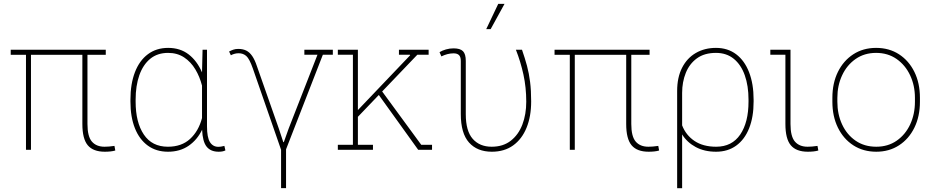

<svg xmlns="http://www.w3.org/2000/svg" viewBox="-20 -791 4929 1014"><path d="M533.7 10.3Q472.2 10.3 443.6 -23.7Q415 -57.6 415 -136.2V-501.5H143.6V0H117.2V-501.5H36.6V-528.3H538.6V-501.5H441.9V-136.2Q441.9 -70.3 465.3 -43.2Q488.8 -16.1 532.2 -16.1Q545.4 -16.1 555.7 -17.1Q565.9 -18.1 584.5 -20.5L588.9 3.9Q577.1 7.3 563.2 8.8Q549.3 10.3 533.7 10.3Z M867.2 10.3Q805.2 10.3 760.7 -22Q716.3 -54.2 692.6 -113.5Q668.9 -172.9 668.9 -254.4V-264.6Q668.9 -348.1 692.6 -409.7Q716.3 -471.2 761 -504.6Q805.7 -538.1 868.2 -538.1Q931.6 -538.1 976.3 -503.7Q1021 -469.2 1046.9 -408.7L1049.8 -528.3H1073.2V-124.5Q1073.2 -64.9 1088.9 -40.3Q1104.5 -15.6 1133.3 -15.6Q1141.1 -15.6 1146.7 -16.6Q1152.3 -17.6 1165 -20.5L1170.4 3.4Q1162.1 7.3 1153.6 8.8Q1145 10.3 1134.8 10.3Q1092.3 10.3 1071 -16.8Q1049.8 -43.9 1047.4 -106Q1022 -52.7 976.3 -21.2Q930.7 10.3 867.2 10.3ZM866.7 -16.1Q939 -16.1 983.9 -57.4Q1028.8 -98.6 1046.9 -167.5V-338.9Q1035.2 -385.3 1011.7 -424.6Q988.3 -463.9 952.4 -487.8Q916.5 -511.7 867.7 -511.7Q811.5 -511.7 773.4 -480.5Q735.4 -449.2 715.8 -393.6Q696.3 -337.9 696.3 -264.6V-254.4Q696.3 -145 739.5 -80.6Q782.7 -16.1 866.7 -16.1Z M1464.4 202.6V0L1315.4 -429.2Q1297.4 -480.5 1280.8 -495.1Q1264.2 -509.8 1240.2 -509.8Q1227.5 -509.8 1216.6 -506.3Q1205.6 -502.9 1199.2 -499L1189.9 -519Q1200.2 -524.4 1211.9 -528.6Q1223.6 -532.7 1238.3 -532.7Q1262.7 -532.7 1280.5 -523.9Q1298.3 -515.1 1312 -495.1Q1325.7 -475.1 1336.9 -441.4L1452.6 -111.8L1476.1 -40.5H1479L1504.4 -111.8L1656.7 -502H1587.4V-528.3H1737.8V-502H1685.1L1490.7 -2.4V202.6Z M1865.2 -168.9 1856.4 -195.3 2146 -499 2145 -502H2086.9V-528.3H2243.7V-502H2184.1ZM1764.2 0V-26.4H1843.8V-502H1764.2V-528.3H1870.1V-26.4H1949.7V0ZM2188.5 0 1973.1 -299.8 1991.7 -316.9 2204.6 -26.4H2261.7V0Z M2577.6 10.3Q2500.5 10.3 2457 -38.3Q2413.6 -86.9 2413.6 -189V-468.8Q2413.6 -490.7 2404.1 -500Q2394.5 -509.3 2375.5 -509.3Q2358.4 -509.3 2342.8 -505.1Q2327.1 -501 2311 -493.2L2301.3 -515.6Q2315.9 -524.4 2335.2 -530Q2354.5 -535.6 2375.5 -535.6Q2410.6 -535.6 2425.3 -520.5Q2439.9 -505.4 2439.9 -469.2V-188Q2439.9 -99.1 2476.6 -57.6Q2513.2 -16.1 2576.7 -16.1Q2637.2 -16.1 2677.7 -47.9Q2718.3 -79.6 2738.8 -133.3Q2759.3 -187 2759.3 -253.9Q2759.3 -329.1 2744.4 -397.2Q2729.5 -465.3 2704.6 -528.3H2736.8Q2752.4 -483.4 2763.2 -443.4Q2773.9 -403.3 2779.5 -358.6Q2785.2 -314 2785.2 -255.4Q2785.2 -175.8 2760.7 -116Q2736.3 -56.2 2689.9 -22.9Q2643.6 10.3 2577.6 10.3ZM2547.9 -637.2 2611.3 -770.5H2644.5L2571.3 -637.2Z M3405.8 10.3Q3344.2 10.3 3315.7 -23.7Q3287.1 -57.6 3287.1 -136.2V-501.5H3015.6V0H2989.3V-501.5H2908.7V-528.3H3410.6V-501.5H3314V-136.2Q3314 -70.3 3337.4 -43.2Q3360.8 -16.1 3404.3 -16.1Q3417.5 -16.1 3427.7 -17.1Q3438 -18.1 3456.5 -20.5L3460.9 3.9Q3449.2 7.3 3435.3 8.8Q3421.4 10.3 3405.8 10.3Z M3556.2 203.1V-310.5Q3556.2 -382.3 3582.3 -433.3Q3608.4 -484.4 3654.8 -511.2Q3701.2 -538.1 3761.2 -538.1Q3823.2 -538.1 3867.7 -504.6Q3912.1 -471.2 3936 -409.7Q3960 -348.1 3960 -264.6V-254.4Q3960 -172.9 3936.3 -113.5Q3912.6 -54.2 3868.2 -22Q3823.7 10.3 3761.7 10.3Q3700.2 10.3 3654.3 -14.4Q3608.4 -39.1 3582.5 -81.1V203.1ZM3762.2 -16.1Q3845.7 -16.1 3889.4 -80.6Q3933.1 -145 3933.1 -254.4V-264.6Q3933.1 -337.9 3913.3 -393.6Q3893.6 -449.2 3855.2 -480.5Q3816.9 -511.7 3761.2 -511.7Q3700.2 -511.7 3660.6 -482.9Q3621.1 -454.1 3601.8 -406Q3582.5 -357.9 3582.5 -300.3V-128.9Q3602.5 -77.1 3647.9 -46.6Q3693.4 -16.1 3762.2 -16.1Z M4246.6 10.3Q4185.1 10.3 4156.5 -23.7Q4127.9 -57.6 4127.9 -136.2V-502H4048.3V-528.3H4154.8V-136.2Q4154.8 -70.3 4178.2 -43.2Q4201.7 -16.1 4245.1 -16.1Q4258.3 -16.1 4268.6 -17.1Q4278.8 -18.1 4297.4 -20.5L4301.8 3.9Q4290 7.3 4276.1 8.8Q4262.2 10.3 4246.6 10.3Z M4607.9 10.3Q4539.1 10.3 4486.8 -23.4Q4434.6 -57.1 4405.3 -116.7Q4376 -176.3 4376 -253.9V-274.4Q4376 -352.1 4405.3 -411.4Q4434.6 -470.7 4486.6 -504.4Q4538.6 -538.1 4606.9 -538.1Q4675.8 -538.1 4727.8 -504.4Q4779.8 -470.7 4809.1 -411.4Q4838.4 -352.1 4838.4 -274.4V-253.9Q4838.4 -176.3 4809.1 -116.7Q4779.8 -57.1 4727.8 -23.4Q4675.8 10.3 4607.9 10.3ZM4607.9 -16.1Q4669.9 -16.1 4715.8 -48.1Q4761.7 -80.1 4786.9 -134Q4812 -188 4812 -253.9V-274.4Q4812 -339.4 4786.6 -393.3Q4761.2 -447.3 4715.1 -479.5Q4668.9 -511.7 4606.9 -511.7Q4544.9 -511.7 4498.8 -479.5Q4452.6 -447.3 4427.5 -393.3Q4402.3 -339.4 4402.3 -274.4V-253.9Q4402.3 -187.5 4427.5 -133.5Q4452.6 -79.6 4498.8 -47.9Q4544.9 -16.1 4607.9 -16.1Z"/></svg>

Font: Roboto Slab LO Thin
Style: Regular
Weight: 250
Designer: Google
Version: Version 2.00;September 28, 2018;FontCreator 11.5.0.2427 64-b